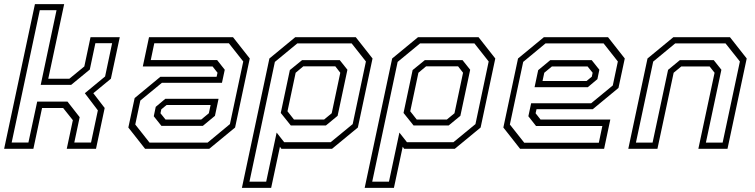

<svg xmlns="http://www.w3.org/2000/svg" viewBox="-32 -720 3652 929"><path d="M-12 0 137 -700H278.5L201.5 -339H303.5L376 -398.5L406 -540H547.5L504.5 -339L419.5 -269L474.5 -197.5L432.5 0H291L320.5 -138.5L273.5 -197.5H171.5L129.5 0ZM24.5 -30.5H105.5L148 -228.5H294.5L353.5 -153L327.5 -30.5H408.5L441.5 -186L378.5 -269L476.5 -350L510.5 -511H429.5L402.5 -383.5L312.5 -309.5H165L241.5 -670.5H160.5Z M670 0 589 -103 619.5 -245.5 744 -348.5H1016L1020.5 -368L996.5 -398.5H659L689 -540H1095.5L1176.5 -437L1105.5 -103L980.5 0ZM749 -111 712 -157.5 721.5 -203 768 -242H1025.5L1008 -159.5L949.5 -111ZM691.5 -30H972.5L1080.5 -119.5L1145 -422.5L1075.5 -510.5H714.5L697.5 -429.5H1018.5L1055.5 -382.5L1042 -319.5H751.5L647 -233.5L622.5 -117.5ZM769 -141.5H941.5L978.5 -172L987 -212H774L748.5 -191L744.5 -172Z M1138.5 189 1271.5 -437 1396.5 -540H1689.5L1770.5 -437L1699.5 -103L1574.5 0H1329.5L1322.5 -10L1280 189ZM1175 159H1256L1306.5 -78.5L1343 -32H1568L1674.5 -119.5L1738.5 -422.5L1669.5 -510H1406.5L1298 -420.5ZM1390.5 -141.5H1536L1573 -172L1614.5 -368L1590.5 -399H1435.5L1398.5 -368L1359 -181.5ZM1375 -113 1326.5 -173.5 1370.5 -381 1429.5 -429H1612L1649 -382.5L1601.5 -159.5L1545 -113Z M1732.5 189 1865.5 -437 1990.5 -540H2283.5L2364.5 -437L2293.5 -103L2168.5 0H1923.5L1916.5 -10L1874 189ZM1769 159H1850L1900.5 -78.5L1937 -32H2162L2268.5 -119.5L2332.5 -422.5L2263.5 -510H2000.5L1892 -420.5ZM1984.5 -141.5H2130L2167 -172L2208.5 -368L2184.5 -399H2029.5L1992.5 -368L1953 -181.5ZM1969 -113 1920.5 -173.5 1964.5 -381 2023.5 -429H2206L2243 -382.5L2195.5 -159.5L2139 -113Z M2910 -540 2991 -437 2960.5 -294.5 2836 -191.5H2564L2559.5 -172L2583.5 -141.5H2921L2891 0H2484.5L2403.5 -103L2474.5 -437L2599.5 -540ZM2831 -429 2868 -382.5 2858.5 -337 2812 -298H2554.5L2572 -380.5L2630.5 -429ZM2888.5 -510H2607.5L2499.5 -420.5L2435 -117.5L2504.5 -29.5H2865.5L2882.5 -110.5H2561.5L2524.5 -157.5L2538 -220.5H2828.5L2933 -306.5L2957.5 -422.5ZM2811 -398.5H2638.5L2601.5 -368L2593 -328H2806L2831.5 -349L2835.5 -368Z M3008 0 3101 -437 3226 -540H3500L3581 -437L3488 0H3347L3425.5 -368L3401.5 -398.5H3264.5L3227.5 -368L3149 0ZM3045 -30H3125.5L3200.5 -382L3257.5 -429H3421.5L3458.5 -382.5L3383.5 -30H3464.5L3548 -422.5L3478.5 -510H3235L3128.5 -422Z"/></svg>

Font: Tourney Light
Style: Italic
Weight: 300
Italic angle: -12°
Version: Version 1.015